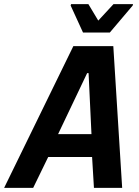

<svg xmlns="http://www.w3.org/2000/svg" viewBox="-58 -912 676 932"><path d="M-38 0 298 -688H492L535 0H398L389 -150H176L103 0ZM224 -261H386L372 -557H365ZM345 -754 285 -885 287 -892H371L419 -812L493 -892H588L586 -885L475 -754Z"/></svg>

Font: Saira Semi Condensed SemiBold
Style: Italic
Weight: 600
Width: 4
Italic angle: -12°
Designer: Hector Gatti with collaboration of the Omnibus-Type team
Foundry: Omnibus-Type
Version: Version 1.001; ttfautohint (v1.8)